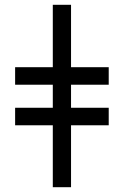

<svg xmlns="http://www.w3.org/2000/svg" viewBox="-20 -780 516 800"><path d="M200 0V-258H43V-331H200V-427H43V-500H200V-760H276V-500H433V-427H276V-331H433V-258H276V0Z"/></svg>

Font: Noto Serif Condensed SemiBold
Style: Regular
Weight: 600
Width: 3
Designer: Monotype Design Team
Foundry: Monotype Imaging Inc.
Version: Version 2.013